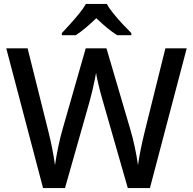

<svg xmlns="http://www.w3.org/2000/svg" viewBox="-20 -961 987 981"><path d="M934 -714 746 0H633L506 -443Q498 -469 490.5 -498.5Q483 -528 477.5 -553Q472 -578 471 -589Q469 -578 464 -553Q459 -528 452 -498Q445 -468 437 -440L312 0H200L12 -714H121L227 -290Q238 -247 247 -201Q256 -155 261 -117Q267 -160 278 -212.5Q289 -265 302 -309L418 -714H524L644 -306Q658 -260 669 -208Q680 -156 685 -117Q690 -154 699.5 -200.5Q709 -247 720 -291L825 -714ZM526 -941Q538 -918 560.5 -890.5Q583 -863 607.5 -837Q632 -811 651 -792V-781H579Q553 -797 526 -819.5Q499 -842 472 -868Q445 -842 419 -820Q393 -798 367 -781H296V-792Q315 -812 338.5 -838Q362 -864 384 -891Q406 -918 419 -941Z"/></svg>

Font: Noto Sans Syriac Medium
Style: Regular
Weight: 500
Designer: Patrick Giasson and the Monotype Design Team
Foundry: Monotype Imaging Inc.
Version: Version 3.000; ttfautohint (v1.8.4.7-5d5b)